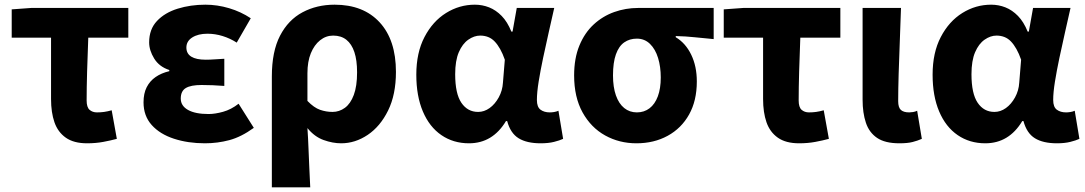

<svg xmlns="http://www.w3.org/2000/svg" viewBox="-20 -598 4635 820"><path d="M352 14Q295 14 261 -10Q227 -34 212.5 -76Q198 -118 198 -175V-437H30V-558L113 -564H528V-437H357Q354 -363 352 -292.5Q350 -222 350 -169Q350 -140 362.5 -129Q375 -118 394 -118Q410 -118 424.5 -120Q439 -122 457 -127L479 -5Q453 2 421 8Q389 14 352 14Z M855 14Q783 14 723 -5.5Q663 -25 628 -64Q593 -103 593 -161Q593 -199 606.5 -225.5Q620 -252 644.5 -269Q669 -286 703 -294V-299Q660 -313 638.5 -348Q617 -383 617 -417Q617 -473 650.5 -508.5Q684 -544 739 -561Q794 -578 857 -578Q908 -578 958.5 -563Q1009 -548 1051 -520L991 -416Q963 -434 931 -444Q899 -454 866 -454Q826 -454 801 -438Q776 -422 776 -395Q776 -369 797 -356Q818 -343 859 -343Q876 -343 897 -344.5Q918 -346 938 -347V-231Q913 -233 888.5 -234Q864 -235 841 -235Q795 -235 773.5 -222Q752 -209 752 -177Q752 -146 783 -128.5Q814 -111 871 -111Q898 -111 932.5 -120.5Q967 -130 999 -155L1064 -52Q1010 -13 959.5 0.5Q909 14 855 14Z M1141 202V-271Q1141 -378 1176 -445.5Q1211 -513 1272 -545.5Q1333 -578 1409 -578Q1532 -578 1601.5 -502.5Q1671 -427 1671 -291Q1671 -194 1637.5 -126Q1604 -58 1550.5 -22Q1497 14 1437 14Q1401 14 1362 0Q1323 -14 1293 -51Q1296 -7 1297.5 35Q1299 77 1301 118Q1303 159 1305 202ZM1400 -120Q1429 -120 1453 -137.5Q1477 -155 1491 -192.5Q1505 -230 1505 -289Q1505 -341 1493.5 -375.5Q1482 -410 1459.5 -428Q1437 -446 1403 -446Q1372 -446 1347 -426Q1322 -406 1307.5 -370.5Q1293 -335 1293 -285V-167Q1321 -138 1347 -129Q1373 -120 1400 -120Z M1983 14Q1916 14 1865 -21Q1814 -56 1786 -122Q1758 -188 1758 -279Q1758 -373 1793 -440Q1828 -507 1885 -542.5Q1942 -578 2008 -578Q2040 -578 2069 -566.5Q2098 -555 2122.5 -530Q2147 -505 2164 -463H2169L2187 -564H2347Q2336 -515 2323.5 -460Q2311 -405 2299.5 -350.5Q2288 -296 2280.5 -249.5Q2273 -203 2273 -171Q2273 -141 2288.5 -129.5Q2304 -118 2328 -118Q2336 -118 2346 -119.5Q2356 -121 2365 -125L2385 -5Q2370 2 2346 8Q2322 14 2289 14Q2230 14 2195 -7.5Q2160 -29 2146 -81H2141Q2084 14 1983 14ZM2022 -120Q2048 -120 2071 -136.5Q2094 -153 2110 -182Q2126 -211 2128 -245L2136 -343Q2127 -369 2116 -388.5Q2105 -408 2092.5 -421Q2080 -434 2064.5 -440Q2049 -446 2031 -446Q2005 -446 1980 -428.5Q1955 -411 1939.5 -375Q1924 -339 1924 -281Q1924 -198 1950.5 -159Q1977 -120 2022 -120Z M2698 14Q2625 14 2564.5 -19.5Q2504 -53 2468 -118Q2432 -183 2432 -276Q2432 -349 2454.5 -403.5Q2477 -458 2515.5 -493.5Q2554 -529 2603 -546.5Q2652 -564 2705 -564H3028V-431Q2982 -435 2946 -439Q2910 -443 2866 -444V-439Q2908 -414 2932 -364.5Q2956 -315 2956 -250Q2956 -168 2923 -109Q2890 -50 2831.5 -18Q2773 14 2698 14ZM2700 -118Q2731 -118 2754 -135.5Q2777 -153 2789.5 -186.5Q2802 -220 2802 -267Q2802 -313 2790.5 -350.5Q2779 -388 2756 -410.5Q2733 -433 2700 -433Q2669 -433 2646 -417Q2623 -401 2610.5 -366Q2598 -331 2598 -276Q2598 -226 2610.5 -190.5Q2623 -155 2646 -136.5Q2669 -118 2700 -118Z M3393 14Q3336 14 3302 -10Q3268 -34 3253.5 -76Q3239 -118 3239 -175V-437H3071V-558L3154 -564H3569V-437H3398Q3395 -363 3393 -292.5Q3391 -222 3391 -169Q3391 -140 3403.5 -129Q3416 -118 3435 -118Q3451 -118 3465.5 -120Q3480 -122 3498 -127L3520 -5Q3494 2 3462 8Q3430 14 3393 14Z M3821 14Q3760 14 3726 -9Q3692 -32 3678 -74Q3664 -116 3664 -172V-564H3828Q3826 -498 3823 -424Q3820 -350 3818 -282.5Q3816 -215 3816 -166Q3816 -139 3827.5 -128.5Q3839 -118 3863 -118Q3870 -118 3879.5 -119.5Q3889 -121 3897 -125L3917 -5Q3899 3 3877.5 8.5Q3856 14 3821 14Z M4188 14Q4121 14 4070 -21Q4019 -56 3991 -122Q3963 -188 3963 -279Q3963 -373 3998 -440Q4033 -507 4090 -542.5Q4147 -578 4213 -578Q4245 -578 4274 -566.5Q4303 -555 4327.5 -530Q4352 -505 4369 -463H4374L4392 -564H4552Q4541 -515 4528.5 -460Q4516 -405 4504.5 -350.5Q4493 -296 4485.5 -249.5Q4478 -203 4478 -171Q4478 -141 4493.5 -129.5Q4509 -118 4533 -118Q4541 -118 4551 -119.5Q4561 -121 4570 -125L4590 -5Q4575 2 4551 8Q4527 14 4494 14Q4435 14 4400 -7.5Q4365 -29 4351 -81H4346Q4289 14 4188 14ZM4227 -120Q4253 -120 4276 -136.5Q4299 -153 4315 -182Q4331 -211 4333 -245L4341 -343Q4332 -369 4321 -388.5Q4310 -408 4297.5 -421Q4285 -434 4269.5 -440Q4254 -446 4236 -446Q4210 -446 4185 -428.5Q4160 -411 4144.5 -375Q4129 -339 4129 -281Q4129 -198 4155.5 -159Q4182 -120 4227 -120Z"/></svg>

Font: Noto Sans KR ExtraBold
Style: Regular
Weight: 800
Designer: Ryoko NISHIZUKA  (kana, bopomofo & ideographs); Paul D. Hunt (Latin, Greek & Cyrillic); Sandoll Communications , Soo-you
Foundry: Adobe
Version: Version 2.004-H2;hotconv 1.0.118;makeotfexe 2.5.65603